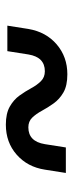

<svg xmlns="http://www.w3.org/2000/svg" viewBox="178 -672 245 640"><g transform="rotate(90 300.0 -352.5)"><path d="M66 -255 77 -325Q87 -384 128.5 -419.5Q170 -455 228 -455Q266 -455 288.5 -442Q311 -429 325 -409.5Q339 -390 349.5 -370.5Q360 -351 372.5 -338Q385 -325 405 -325Q452 -325 461 -380L472 -450H557L546 -380Q537 -322 496 -286Q455 -250 396 -250Q359 -250 336 -263Q313 -276 299 -295.5Q285 -315 274.5 -334.5Q264 -354 251 -367Q238 -380 218 -380Q171 -380 162 -325L151 -255Z"/></g></svg>

Font: NKDuy Mono
Style: Italic
Weight: 400
Italic angle: -9°
Monospace: yes
Designer: NKDuy
Foundry: NKDuy
Version: Version 2.251; ttfautohint (v1.8.4.7-5d5b)